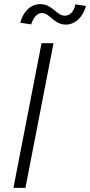

<svg xmlns="http://www.w3.org/2000/svg" viewBox="-20 -909 436 929"><path d="M45 0H103L239 -700H181ZM298 -790C343 -790 381 -825 396 -880L345 -888C338 -854 319 -833 294 -833C253 -833 234 -889 175 -889C125 -889 91 -849 78 -799L131 -791C140 -821 158 -846 183 -846C221 -846 241 -790 298 -790Z"/></svg>

Font: Uncut Sans Light Italic
Style: Regular
Weight: 300
Italic angle: -11°
Designer: Kasper Nordkvist
Foundry: UNCUT.wtf
Version: Version 1.304;Glyphs 3.2 (3246)